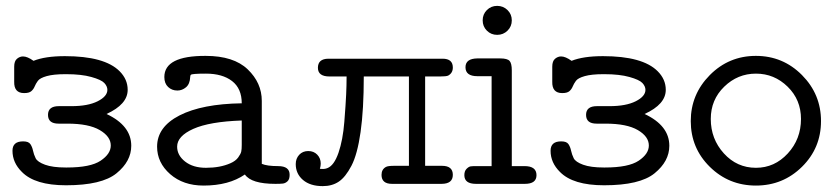

<svg xmlns="http://www.w3.org/2000/svg" viewBox="-20 -632 2881 660"><path d="M22.9 -113.8Q22.9 -146 59.1 -146H60.1Q78.1 -146 84.5 -136.5Q90.8 -127 93.5 -114Q96.2 -101.1 102.5 -88.1Q108.9 -75.2 135 -65.7Q161.1 -56.2 206.1 -56.2H210Q291 -56.2 325.9 -79.6Q360.8 -103 360.8 -131.8Q360.8 -162.6 323 -184.8Q285.2 -207 211.9 -207H181.2Q145 -207 145 -237.1Q145 -267.1 182.1 -267.1H226.1Q282.2 -267.1 315.7 -283.9Q349.1 -300.8 349.1 -323.2Q349.1 -335.4 338.6 -346.7Q328.1 -357.9 293.9 -367.4Q259.8 -377 208 -377H204.1Q164.1 -377 140.6 -370.4Q117.2 -363.8 110.1 -354Q103 -344.2 99.1 -334.7Q95.2 -325.2 87.6 -318.6Q80.1 -312 63 -312Q27.8 -312 28.8 -351.1Q28.8 -352.1 28.8 -353V-402.8Q28.8 -421.9 38.3 -429.9Q47.9 -438 59.1 -438Q74.2 -438 95.2 -422.9Q135.3 -439 203.1 -439Q339.4 -439 391.1 -387.2Q418.9 -359.4 418.9 -323.2Q418.9 -273.4 346.2 -240.2Q431.2 -200.2 431.2 -130.9Q431.2 -77.6 380.6 -36.4Q330.1 4.9 207 4.9Q100.1 4.9 55.2 -41Q22.9 -72.8 22.9 -113.8Z M520 -127.9Q520 -195.8 597.4 -235.4Q674.8 -274.9 811 -276.9Q811 -327.6 777.8 -353.3Q744.6 -378.9 688 -378.9Q663.1 -378.9 650.9 -377.9Q638.7 -377 636.2 -375Q633.8 -373 633.8 -367.2Q632.8 -343.3 619.4 -332Q606 -320.8 589.8 -320.8Q570.8 -320.8 557.9 -333Q544.9 -345.2 544.9 -367.2Q544.9 -440.4 687 -439.9Q783.2 -439.9 831.5 -393.6Q879.9 -347.2 879.9 -285.2V-68.8Q897.9 -61 936 -61Q976.1 -61 975.6 -30.8Q975.6 -15.6 968.3 -8.8Q960.9 -2 952.4 -1Q943.8 0 926.8 0Q843.8 0 821.8 -32.2Q766.6 5.9 679.7 5.9Q609.9 5.9 564.9 -33.4Q520 -72.8 520 -127.9ZM588.9 -127.9Q588.9 -98.1 616.2 -76.7Q643.6 -55.2 688 -55.2Q736.8 -55.2 772 -70.8Q790 -78.6 798.8 -90.8Q807.6 -103 809.3 -111.1Q811 -119.1 811 -133.8V-217.8Q700.2 -213.9 644.5 -189Q588.9 -164.1 588.9 -127.9Z M996.6 -67.9Q996.6 -86.9 1008.5 -99.9Q1020.5 -112.8 1039.6 -112.8Q1058.6 -112.8 1070.6 -100.3Q1082.5 -87.9 1082.5 -69.8Q1082.5 -61 1079.6 -51.8Q1095.7 -49.8 1105.5 -54.2Q1128.4 -63 1143.6 -106.9Q1158.7 -150.9 1163.6 -212.9Q1168.5 -274.9 1169.9 -306.9Q1171.4 -338.9 1171.4 -369.1H1112.8Q1072.8 -369.1 1072.8 -398.9Q1072.8 -429.7 1108.4 -430.2H1501.5Q1536.6 -430.2 1536.6 -399.9Q1536.6 -380.9 1520.5 -372.1Q1513.7 -369.1 1491.7 -369.1H1441.4V-62H1499.5Q1536.6 -62 1536.6 -31Q1536.6 0 1497.6 0H1327.6Q1291.5 0 1291.5 -30.8Q1291.5 -49.8 1306.6 -58.1Q1313.5 -62 1334.5 -62H1385.7V-369.1H1230.5Q1230.5 -255.4 1219.5 -178.2Q1208.5 -101.1 1188 -62Q1167.5 -22.9 1144.5 -7.6Q1121.6 7.8 1089.4 7.8Q1046.4 7.8 1021.5 -13.4Q996.6 -34.7 996.6 -67.9Z M1576.2 -29.8Q1576.2 -43.9 1583.7 -51.5Q1591.3 -59.1 1597.7 -60.1Q1604 -61 1616.2 -61H1669.9V-370.1H1621.1Q1580.1 -370.1 1580.1 -400.9Q1580.1 -430.7 1621.1 -431.2H1699.2Q1724.1 -431.2 1731.7 -422.6Q1739.3 -414.1 1739.3 -390.1V-61H1783.2Q1824.2 -61 1824.2 -29.8Q1824.2 0 1784.2 0H1616.2Q1576.2 0 1576.2 -29.8ZM1653.6 -526.6Q1639.2 -541 1639.2 -562Q1639.2 -583 1653.6 -597.4Q1668 -611.8 1689 -611.8Q1710 -611.8 1724.6 -597.4Q1739.3 -583 1739.3 -562Q1739.3 -541 1724.6 -526.6Q1710 -512.2 1689 -512.2Q1668 -512.2 1653.6 -526.6Z M1872.6 -113.8Q1872.6 -146 1908.7 -146H1909.7Q1927.7 -146 1934.1 -136.5Q1940.4 -127 1943.1 -114Q1945.8 -101.1 1952.1 -88.1Q1958.5 -75.2 1984.6 -65.7Q2010.7 -56.2 2055.7 -56.2H2059.6Q2140.6 -56.2 2175.5 -79.6Q2210.4 -103 2210.4 -131.8Q2210.4 -162.6 2172.6 -184.8Q2134.8 -207 2061.5 -207H2030.8Q1994.6 -207 1994.6 -237.1Q1994.6 -267.1 2031.7 -267.1H2075.7Q2131.8 -267.1 2165.3 -283.9Q2198.7 -300.8 2198.7 -323.2Q2198.7 -335.4 2188.2 -346.7Q2177.7 -357.9 2143.6 -367.4Q2109.4 -377 2057.6 -377H2053.7Q2013.7 -377 1990.2 -370.4Q1966.8 -363.8 1959.7 -354Q1952.6 -344.2 1948.7 -334.7Q1944.8 -325.2 1937.3 -318.6Q1929.7 -312 1912.6 -312Q1877.4 -312 1878.4 -351.1Q1878.4 -352.1 1878.4 -353V-402.8Q1878.4 -421.9 1887.9 -429.9Q1897.5 -438 1908.7 -438Q1923.8 -438 1944.8 -422.9Q1984.9 -439 2052.7 -439Q2189 -439 2240.7 -387.2Q2268.6 -359.4 2268.6 -323.2Q2268.6 -273.4 2195.8 -240.2Q2280.8 -200.2 2280.8 -130.9Q2280.8 -77.6 2230.2 -36.4Q2179.7 4.9 2056.6 4.9Q1949.7 4.9 1904.8 -41Q1872.6 -72.8 1872.6 -113.8Z M2354.5 -215.8Q2354.5 -307.6 2419.9 -373.8Q2485.4 -439.9 2578.4 -439.9Q2671.4 -439.9 2736.8 -374Q2802.2 -308.1 2802.2 -215.8Q2802.2 -123 2736.8 -58.6Q2671.4 5.9 2578.4 5.9Q2485.4 5.9 2419.9 -58.6Q2354.5 -123 2354.5 -215.8ZM2423.3 -223.1Q2423.3 -154.3 2468.3 -104.7Q2513.2 -55.2 2578.6 -55.2Q2642.6 -55.2 2688 -104.5Q2733.4 -153.8 2733.4 -223.1Q2733.4 -289.1 2687.5 -334Q2641.6 -378.9 2578.6 -378.9Q2515.6 -378.9 2469.5 -334Q2423.3 -289.1 2423.3 -223.1Z"/></svg>

Font: CMU Typewriter Text Variable Width
Style: Medium
Weight: 500
Version: Version 0.7.0